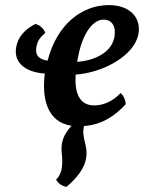

<svg xmlns="http://www.w3.org/2000/svg" viewBox="-20 -487 579 754"><path d="M407 -467C303 -467 204 -393 167 -249C131 -254 117 -271 123 -303C127 -326 137 -340 158 -358C151 -375 139 -387 119 -393C74 -370 51 -340 44 -304C32 -244 75 -204 156 -198C144 -103 163 -8 261 7C230 40 219 72 222 108C225 141 231 189 200 219C209 233 222 243 241 247C322 178 327 126 315 78C308 51 304 31 310 8C379 3 431 -31 474 -78C472 -97 466 -110 454 -122C423 -89 386 -73 350 -73C288 -73 273 -128 277 -194C387 -202 505 -268 523 -350C536 -411 497 -467 407 -467ZM429 -340C418 -284 358 -250 283 -244C283 -245 284 -247 284 -249C302 -359 346 -410 387 -410C421 -410 437 -381 429 -340Z"/></svg>

Font: Vollkorn Semibold
Style: Italic
Weight: 600
Italic angle: -11°
Designer: Friedrich Althausen
Foundry: Friedrich Althausen
Version: Version 4.015;PS 004.015;hotconv 1.0.88;makeotf.lib2.5.64775